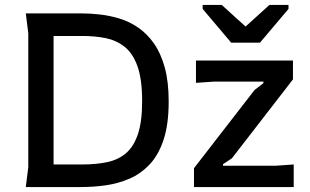

<svg xmlns="http://www.w3.org/2000/svg" viewBox="-20 -754 1249 774"><path d="M84 0 94 -80V-620L84 -700H309Q344 -700 383.5 -695.5Q423 -691 462.5 -679Q502 -667 537.5 -642.5Q573 -618 600.5 -579Q628 -540 644 -482.5Q660 -425 660 -345Q660 -253 639.5 -191Q619 -129 583 -91Q547 -53 501.5 -33.5Q456 -14 406.5 -7Q357 0 309 0ZM196 -91H312Q368 -91 412.5 -100.5Q457 -110 488 -136.5Q519 -163 536 -213.5Q553 -264 553 -346Q553 -435 534 -487.5Q515 -540 481.5 -566Q448 -592 405 -600.5Q362 -609 312 -609H196ZM762 0V-76L1006 -391L1042 -419V-425H842L770 -420V-510H1161V-434L915 -116L879 -92V-86H1092L1164 -91V0ZM912 -582 797 -718V-734H874L970 -647L1066 -734H1143V-718L1028 -582Z"/></svg>

Font: AR One Sans Medium
Style: Regular
Weight: 500
Designer: Niteesh Yadav
Foundry: Niteesh Yadav
Version: Version 1.001;gftools[0.9.33]